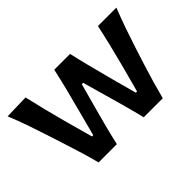

<svg xmlns="http://www.w3.org/2000/svg" viewBox="-90 -804 1066 1066"><g transform="rotate(-45 443.0 -271.0)"><path d="M192.4 0Q179.2 -50.8 163.8 -102.1Q148.4 -153.3 131.3 -205.1L100.6 -300.8Q81.5 -360.4 61.3 -418.9Q41 -477.5 16.1 -538.1L160.6 -542Q174.8 -480.5 191.7 -412.8Q208.5 -345.2 225.6 -282.7L268.6 -127.9H278.3L319.8 -286.1Q336.9 -348.6 352.5 -411.6Q368.2 -474.6 382.3 -538.1H506.3Q520 -477.5 536.4 -413.6Q552.7 -349.6 569.3 -287.1L612.3 -127.9H622.1L665.5 -290Q681.6 -350.6 697.5 -416.7Q713.4 -482.9 725.1 -538.1H870.1Q846.2 -478 825.7 -419.2Q805.2 -360.4 786.1 -300.8L755.9 -206.1Q739.3 -153.8 724.1 -101.6Q709 -49.3 696.3 0H546.9Q533.2 -56.6 516.6 -116.7Q500 -176.8 484.4 -231.4L444.3 -373H433.6L394.5 -230Q379.4 -175.3 364 -116Q348.6 -56.6 335.9 0Z"/></g></svg>

Font: Pinar DS1 SemiBold
Style: Regular
Weight: 600
Designer: Amin Abedi
Version: Version 3.000